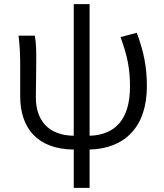

<svg xmlns="http://www.w3.org/2000/svg" viewBox="-20 -713 797 932"><path d="M338 199H415V13C589 8 693 -100 693 -294C693 -389 678 -461 644 -554L565 -533C600 -438 611 -375 611 -293C611 -134 540 -58 415 -54V-693H338V-54C214 -56 154 -129 154 -241C154 -275 156 -354 156 -415C156 -462 156 -502 149 -540H70C77 -484 78 -438 78 -395V-246C78 -92 160 11 338 13Z"/></svg>

Font: ChiuKong Gothic CL Normal
Style: Regular
Weight: 350
Designer: Ryoko NISHIZUKA 西塚涼子 (kana, bopomofo & ideographs); Paul D. Hunt (Latin, Greek & Cyrillic); Sandoll Communications 산돌커뮤니
Foundry: Adobe
Version: Version 1.300